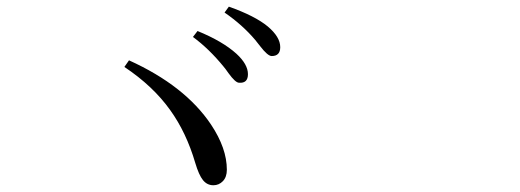

<svg xmlns="http://www.w3.org/2000/svg" viewBox="-20 -714 1540 569"><path d="M612.3 -165Q593.8 -165 581.5 -180.2Q569.3 -195.3 558.6 -231.4Q532.2 -321.3 484.4 -387.7Q433.6 -459 348.6 -515.6L362.3 -535.2Q528.3 -460 605.5 -344.7Q652.3 -274.4 652.3 -210.9Q652.3 -189.5 640.6 -177.2Q628.9 -165 612.3 -165ZM688.5 -468.8Q677.7 -468.8 657.2 -497.1Q648.4 -509.8 642.6 -516.6Q599.6 -569.3 551.8 -604.5L565.4 -622.1Q639.6 -591.8 680.7 -554.7Q714.8 -523.4 714.8 -494.1Q714.8 -466.8 688.5 -468.8ZM785.2 -547.9Q773.4 -547.9 751 -577.1Q742.2 -588.9 736.3 -595.7Q698.2 -640.6 645.5 -676.8L658.2 -694.3Q735.4 -667 773.4 -635.7Q810.5 -604.5 810.5 -574.2Q810.5 -547.9 785.2 -547.9Z"/></svg>

Font: Bpmf Zihi Box R
Style: R
Weight: 400
Foundry: But Ko
Version: Version 1.320